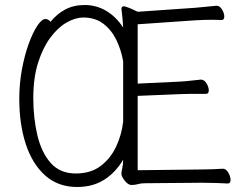

<svg xmlns="http://www.w3.org/2000/svg" viewBox="-20 -731 985 767"><path d="M870 -57Q883 -57 892 -41.5Q901 -26 901 -12Q901 2 890 2Q872 1 843 0Q814 -1 787 -1L559 1Q543 1 531.5 4.5Q520 8 505 8Q492 8 478.5 -9Q465 -26 465 -37Q465 -44 468.5 -59.5Q472 -75 472 -93Q441 -41 395.5 -12.5Q350 16 288 16Q212 16 160.5 -30Q109 -76 83 -155.5Q57 -235 57 -337Q57 -396 67.5 -453Q78 -510 94.5 -555.5Q111 -601 129 -628Q147 -655 161 -655Q173 -655 182 -644Q207 -675 240.5 -693Q274 -711 318 -711Q365 -711 404.5 -687.5Q444 -664 472 -621Q471 -638 469.5 -655.5Q468 -673 466 -688Q466 -690 465.5 -691.5Q465 -693 465 -694Q465 -706 475 -706Q478 -706 480 -705Q493 -701 505.5 -695.5Q518 -690 530 -684L761 -700Q784 -702 807.5 -704.5Q831 -707 844 -708H846Q858 -708 867 -693Q876 -678 876 -665Q876 -651 865 -651Q859 -651 849.5 -651.5Q840 -652 829 -652Q813 -652 795.5 -651.5Q778 -651 762 -650L530 -634V-397L699 -405Q720 -406 744.5 -409Q769 -412 782 -413H783Q796 -413 805 -398Q814 -383 814 -370Q814 -356 803 -356Q795 -356 777 -356Q759 -356 738 -356Q717 -356 700 -355L530 -348V-51L786 -54Q809 -54 831.5 -55Q854 -56 869 -57ZM472 -486Q464 -532 444.5 -572Q425 -612 392.5 -636.5Q360 -661 313 -661Q281 -661 246 -641Q211 -621 181 -580.5Q151 -540 132 -480Q113 -420 113 -339Q113 -259 129.5 -190Q146 -121 183 -79.5Q220 -38 283 -38Q342 -38 381.5 -67.5Q421 -97 443.5 -144.5Q466 -192 472 -245Z"/></svg>

Font: Moon Stars Kai HW Light
Style: Regular
Weight: 300
Designer: GuiWonder
Version: Version 1.101